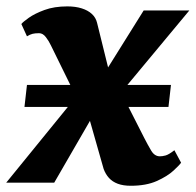

<svg xmlns="http://www.w3.org/2000/svg" viewBox="-56 -586 628 616"><path d="M363.5 10Q339 10 321.8 3.5Q304.5 -3 293.5 -15.2Q282.5 -27.5 276.5 -44L214 -263.5L266 -256L118 0H-36L230.5 -327.5L217.5 -216L107.5 -440Q101 -454 91.2 -466.8Q81.5 -479.5 69.5 -479.5Q56.5 -479.5 48.5 -477.5Q40.5 -475.5 30.5 -469.5L12.5 -509Q17.5 -515.5 36.5 -529Q55.5 -542.5 86.8 -554Q118 -565.5 160 -565.5Q186 -565.5 206 -559.2Q226 -553 238.8 -541.2Q251.5 -529.5 255.5 -512.5L307 -304L255 -312.5L405 -552.5H551.5L290 -238L302.5 -348.5L407.5 -142Q418.5 -120.5 429.2 -102.5Q440 -84.5 457 -84.5Q465 -84.5 475.2 -87.2Q485.5 -90 503.5 -104L525 -64Q520 -56.5 500.5 -38.5Q481 -20.5 447 -5.2Q413 10 363.5 10ZM22.5 -243 30.5 -313.5H492.5L484.5 -243Z"/></svg>

Font: Merriweather 24pt Black
Style: Italic
Weight: 900
Italic angle: -7.8°
Designer: Eben Sorkin
Foundry: Eben Sorkin
Version: Version 2.101